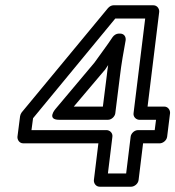

<svg xmlns="http://www.w3.org/2000/svg" viewBox="-20 -681 663 726"><path d="M204 -228H388C403 -228 415 -242 416 -253L434 -397C438 -433 448 -491 455 -528C457 -541 450 -554 434 -554H429C420 -554 411 -548 406 -541C385 -509 361 -478 337 -444L189 -268C189 -268 155 -228 204 -228ZM259 -278 375 -415C375 -415 377 -416 377 -417C381 -423 384 -428 389 -435C387 -422 385 -408 384 -397L369 -278ZM570 -228 565 -189H502C487 -189 475 -175 474 -164L457 -25H388L405 -164C407 -179 394 -189 383 -189H99L105 -234L416 -611H529L485 -253C483 -238 496 -228 507 -228ZM623 -253C624 -264 616 -278 601 -278H538L582 -636C583 -647 575 -661 560 -661H409C402 -661 394 -657 388 -650L62 -256C59 -252 57 -247 56 -242L46 -164C45 -153 53 -139 68 -139H352L335 0C334 11 342 25 357 25H476C487 25 502 15 504 0L521 -139H584C595 -139 610 -149 612 -164Z"/></svg>

Font: Falling Sky
Style: ExtOuObl
Weight: 400
Designer: Paul D. Hunt
Foundry: Adobe Systems Incorporated
Version: Version 1.02